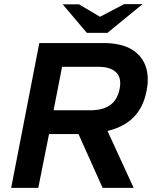

<svg xmlns="http://www.w3.org/2000/svg" viewBox="-20 -908 735 928"><path d="M34 0 170 -700H479Q562 -700 612.5 -671.5Q663 -643 682.5 -591.5Q702 -540 689 -472Q676 -400 636.5 -353Q597 -306 527.5 -283Q458 -260 354 -260H217L165 0ZM239 -375H417Q476 -375 511.5 -399.5Q547 -424 558 -477Q569 -531 541.5 -558Q514 -585 458 -585H280ZM476 0 354 -272 489 -298 626 0ZM400 -749 433 -811 580 -888H669L499 -749ZM400 -749 283 -887H362L490 -811L499 -749Z"/></svg>

Font: REM Medium
Style: Italic
Weight: 500
Italic angle: -11°
Designer: Octavio Pardo
Foundry: Ashler Design
Version: Version 1.005;gftools[0.9.28]